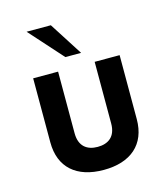

<svg xmlns="http://www.w3.org/2000/svg" viewBox="-95 -670 661 755"><g transform="rotate(-15 236.0 -293.0)"><path d="M204.1 -459.5H268.1L181.2 -595.2H82.5ZM235.8 8.3C345.7 8.3 412.1 -48.3 412.1 -150.9V-411.6H310.5V-160.6C310.5 -107.4 279.3 -85.4 235.8 -85.4C192.9 -85.4 161.6 -107.4 161.6 -160.6V-411.6H60.1V-150.9C60.1 -48.3 125.5 8.3 235.8 8.3Z"/></g></svg>

Font: Now SemiBold
Style: Regular
Weight: 600
Designer: Alfredo Marco Pradil
Foundry: Alfredo Marco Pradil
Version: Version 1.200;hotconv 1.0.109;makeotfexe 2.5.65596